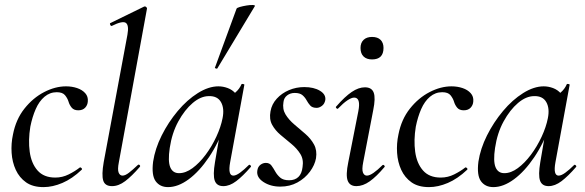

<svg xmlns="http://www.w3.org/2000/svg" viewBox="-20 -752 2393 785"><path d="M158 13Q114 13 86.5 -6.5Q59 -26 44.5 -57.5Q30 -89 27.5 -127Q25 -165 33 -202Q45 -264 80 -308Q115 -352 160.5 -375.5Q206 -399 250 -399Q274 -399 295 -392Q316 -385 328.5 -371Q341 -357 339 -337Q338 -322 328 -311.5Q318 -301 300 -301Q282 -301 273 -312Q264 -323 260 -337Q256 -350 246 -362.5Q236 -375 212 -375Q184 -375 162 -356.5Q140 -338 126 -306Q112 -274 104 -234Q95 -179 101.5 -131.5Q108 -84 133.5 -55Q159 -26 206 -26Q235 -26 261 -39Q287 -52 306 -67Q309 -69 313 -65Q317 -61 314 -58Q275 -21 235 -4Q195 13 158 13Z M438 9Q409 9 402 -14Q395 -37 404 -89L501 -610Q508 -649 494.5 -658.5Q481 -668 437 -646Q433 -645 430.5 -651Q428 -657 432 -658L569 -725Q574 -727 578 -723Q582 -719 581 -717L466 -89Q460 -59 465 -46.5Q470 -34 481 -34Q492 -34 507.5 -46Q523 -58 543 -77Q547 -81 551 -77Q555 -73 551 -69Q519 -32 492 -11.5Q465 9 438 9Z M667 13Q634 13 616.5 -11Q599 -35 606 -91Q614 -144 641 -198Q668 -252 706.5 -298Q745 -344 789 -371.5Q833 -399 873 -399Q892 -399 911 -392Q930 -385 943.5 -369.5Q957 -354 959 -328L911 -357Q925 -359 942 -373.5Q959 -388 967 -407Q969 -410 974.5 -408.5Q980 -407 979 -405L921 -89Q911 -34 934 -34Q945 -34 961.5 -46Q978 -58 997 -77Q1000 -80 1004 -76Q1008 -72 1005 -69Q973 -32 946 -11.5Q919 9 893 9Q866 9 858 -13.5Q850 -36 859 -89L883 -229L901 -246Q874 -168 834.5 -109.5Q795 -51 751.5 -19Q708 13 667 13ZM712 -44Q739 -44 767 -64.5Q795 -85 820.5 -119Q846 -153 864.5 -193Q883 -233 890 -269Q898 -309 883.5 -334.5Q869 -360 834 -359Q801 -359 768 -331Q735 -303 709 -255.5Q683 -208 674 -147Q666 -93 676 -68.5Q686 -44 712 -44ZM869 -473Q868 -470 862.5 -472Q857 -474 859 -476L947 -716Q948 -720 960.5 -723.5Q973 -727 988 -729.5Q1003 -732 1013.5 -731.5Q1024 -731 1022 -727Z M1126 11Q1086 11 1057 -8Q1028 -27 1032 -54Q1034 -70 1044.5 -78Q1055 -86 1067 -86Q1082 -86 1090 -75Q1098 -64 1105.5 -50.5Q1113 -37 1125.5 -26Q1138 -15 1162 -15Q1186 -15 1200 -28.5Q1214 -42 1217 -69Q1222 -100 1208 -122.5Q1194 -145 1171.5 -163.5Q1149 -182 1127 -200.5Q1105 -219 1092.5 -242Q1080 -265 1086 -297Q1091 -326 1111.5 -348.5Q1132 -371 1161.5 -383.5Q1191 -396 1224 -396Q1263 -396 1288 -381Q1313 -366 1310 -343Q1307 -327 1296 -319Q1285 -311 1275 -311Q1257 -311 1248.5 -320.5Q1240 -330 1233.5 -342Q1227 -354 1216.5 -363Q1206 -372 1185 -372Q1167 -372 1154 -362Q1141 -352 1139 -335Q1134 -306 1147.5 -284Q1161 -262 1183.5 -243Q1206 -224 1228.5 -204.5Q1251 -185 1264 -161Q1277 -137 1272 -105Q1267 -77 1247 -50Q1227 -23 1196 -6Q1165 11 1126 11Z M1437 9Q1410 9 1401.5 -13.5Q1393 -36 1404 -89L1445 -297Q1456 -353 1428 -353Q1417 -353 1400 -341.5Q1383 -330 1363 -309Q1360 -305 1355.5 -309.5Q1351 -314 1355 -317Q1390 -357 1418 -376Q1446 -395 1472 -395Q1500 -395 1508 -373Q1516 -351 1506 -302L1465 -89Q1459 -59 1464 -46.5Q1469 -34 1480 -34Q1491 -34 1507.5 -45.5Q1524 -57 1543 -76Q1547 -80 1551 -75.5Q1555 -71 1551 -68Q1519 -30 1491.5 -10.5Q1464 9 1437 9ZM1501 -509Q1479 -509 1466.5 -521Q1454 -533 1454 -556Q1454 -577 1466.5 -589Q1479 -601 1501 -601Q1524 -601 1536 -589Q1548 -577 1548 -556Q1548 -509 1501 -509Z M1734 13Q1690 13 1662.5 -6.5Q1635 -26 1620.5 -57.5Q1606 -89 1603.5 -127Q1601 -165 1609 -202Q1621 -264 1656 -308Q1691 -352 1736.5 -375.5Q1782 -399 1826 -399Q1850 -399 1871 -392Q1892 -385 1904.5 -371Q1917 -357 1915 -337Q1914 -322 1904 -311.5Q1894 -301 1876 -301Q1858 -301 1849 -312Q1840 -323 1836 -337Q1832 -350 1822 -362.5Q1812 -375 1788 -375Q1760 -375 1738 -356.5Q1716 -338 1702 -306Q1688 -274 1680 -234Q1671 -179 1677.5 -131.5Q1684 -84 1709.5 -55Q1735 -26 1782 -26Q1811 -26 1837 -39Q1863 -52 1882 -67Q1885 -69 1889 -65Q1893 -61 1890 -58Q1851 -21 1811 -4Q1771 13 1734 13Z M1997 13Q1964 13 1946.5 -11Q1929 -35 1936 -91Q1944 -144 1971 -198Q1998 -252 2036.5 -298Q2075 -344 2119 -371.5Q2163 -399 2203 -399Q2222 -399 2241 -392Q2260 -385 2273.5 -369.5Q2287 -354 2289 -328L2241 -357Q2255 -359 2272 -373.5Q2289 -388 2297 -407Q2299 -410 2304.5 -408.5Q2310 -407 2309 -405L2251 -89Q2241 -34 2264 -34Q2275 -34 2291.5 -46Q2308 -58 2327 -77Q2330 -80 2334 -76Q2338 -72 2335 -69Q2303 -32 2276 -11.5Q2249 9 2223 9Q2196 9 2188 -13.5Q2180 -36 2189 -89L2213 -229L2231 -246Q2204 -168 2164.5 -109.5Q2125 -51 2081.5 -19Q2038 13 1997 13ZM2042 -44Q2069 -44 2097 -64.5Q2125 -85 2150.5 -119Q2176 -153 2194.5 -193Q2213 -233 2220 -269Q2228 -309 2213.5 -334.5Q2199 -360 2164 -359Q2131 -359 2098 -331Q2065 -303 2039 -255.5Q2013 -208 2004 -147Q1996 -93 2006 -68.5Q2016 -44 2042 -44Z"/></svg>

Font: Cormorant Garamond Light Medium
Style: Italic
Weight: 500
Italic angle: -10°
Version: Version 4.001